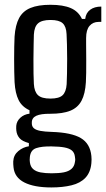

<svg xmlns="http://www.w3.org/2000/svg" viewBox="-20 -628 453 818"><path d="M198.8 170.6Q125.7 170.6 83.8 149.4Q42 128.2 37.6 85Q36.9 78.4 36.5 71.7Q36.1 65.1 36.4 59.5Q37.8 32.6 57.8 15.8Q77.8 -1 103 -4.9V-18.4Q74.2 -26.3 62.9 -39.7Q51.6 -53.2 49.6 -71.6Q49.3 -74.7 49 -80.5Q48.7 -86.3 49.2 -91.9Q51 -111.9 66.6 -126.3Q82.2 -140.8 105.7 -143.7V-158.3Q73.6 -172.9 59.3 -201.7Q44.9 -230.5 42.1 -277.8Q41.2 -295.7 40.7 -321.7Q40.2 -347.7 40.2 -375.7Q40.2 -403.8 40.7 -429.3Q41.2 -454.9 42.1 -472.5Q45.5 -521.5 61.4 -551.1Q77.2 -580.7 109.8 -594.1Q142.4 -607.6 194.8 -607.6Q249.1 -607.6 281.6 -593.5Q314.2 -579.4 329.1 -547.4H343Q345.9 -572.9 364.1 -586.4Q382.3 -600 411.6 -600V-534.7H400Q376.2 -534.7 361.6 -517.9Q346.9 -501.1 346.9 -465.6V-438.8Q346.9 -434.9 347.1 -415.3Q347.3 -395.8 347.4 -369.3Q347.4 -342.9 347.2 -317.7Q346.9 -292.6 345.9 -277.8Q343 -228.4 327.3 -198.8Q311.5 -169.2 279.4 -156.2Q247.3 -143.3 194.4 -143.3Q154 -143.7 134.8 -134.8Q115.6 -126 115.6 -106.3V-101Q116 -88.6 124.8 -81.2Q133.5 -73.9 151.9 -70.4Q170.4 -66.9 200.9 -66Q284.2 -63.3 324.1 -39.9Q364.1 -16.4 369.3 36.5Q370 43.3 370.1 51.5Q370.2 59.7 369.3 67.1Q365.8 106.1 344.1 129.2Q322.3 152.3 284.9 161.4Q247.4 170.6 198.8 170.6ZM199.8 110.3Q230.4 110.3 251.5 106.3Q272.7 102.2 284.7 91.4Q296.8 80.6 299.2 62.4Q300.6 55.9 300.5 50.4Q300.4 44.9 299 38.6Q297 22.4 286.4 13.3Q275.7 4.2 254.9 0.2Q234.1 -3.8 199.8 -4.2Q158.4 -5 134.5 3Q110.5 10.9 107.3 40.2Q106.5 48.6 106.5 53Q106.5 57.4 107.3 63.2Q109.7 82.3 121.3 92.4Q132.8 102.6 152.7 106.5Q172.5 110.3 199.8 110.3ZM194.8 -208Q231.7 -208 246.7 -222.3Q261.7 -236.7 264 -269.3Q265 -285.5 265.5 -314.9Q266.1 -344.2 266.1 -377.1Q266.1 -409.9 265.3 -438.6Q264.6 -467.4 263.6 -483Q262.1 -515 247 -529Q232 -542.9 195.2 -542.9Q158.4 -542.9 142.3 -528.7Q126.1 -514.5 124.3 -480.6Q123.8 -466.3 123.3 -437.8Q122.7 -409.4 122.5 -376.4Q122.3 -343.4 122.8 -314.5Q123.3 -285.6 124.3 -270.1Q126.2 -237.4 141.7 -222.7Q157.1 -208 194.8 -208Z"/></svg>

Font: Big Shoulders Thin
Style: Regular
Weight: 100
Version: Version 2.002